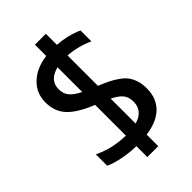

<svg xmlns="http://www.w3.org/2000/svg" viewBox="-266 -896 1093 1093"><g transform="rotate(-45 280.5 -349.5)"><path d="M241.2 103V15.1Q185.1 13.7 132.3 3.2Q79.6 -7.3 44.9 -23.9V-115.2Q136.2 -71.3 241.2 -69.8V-317.9Q238.8 -317.9 237.8 -318.8Q139.2 -358.4 95 -406.2Q50.8 -454.1 50.8 -526.9Q50.8 -600.6 102.5 -650.1Q154.3 -699.7 241.2 -710.9V-801.8H329.1V-712.9Q409.7 -707.5 481.9 -675.8V-587.9Q404.8 -622.6 329.1 -627V-382.8Q369.1 -366.7 396.2 -352.8Q423.3 -338.9 447.8 -321Q472.2 -303.2 486.1 -283Q500 -262.7 508.1 -236.1Q516.1 -209.5 516.1 -175.8Q516.1 -98.1 469 -50.5Q421.9 -2.9 329.1 9.8V103ZM241.2 -420.9V-620.1Q157.2 -598.6 157.2 -526.9Q157.2 -490.7 176.8 -467Q196.3 -443.4 241.2 -420.9ZM329.1 -79.1Q409.2 -101.6 409.2 -175.8Q409.2 -212.9 390.6 -235.8Q372.1 -258.8 329.1 -279.8Z"/></g></svg>

Font: Prompt
Style: Regular
Weight: 400
Designer: Katatrad Team
Foundry: CadsonDemak
Version: Version 1.000;PS 001.000;hotconv 1.0.88;makeotf.lib2.5.64775